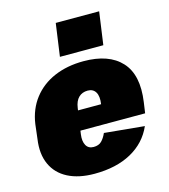

<svg xmlns="http://www.w3.org/2000/svg" viewBox="-116 -866 852 970"><g transform="rotate(-15 310.0 -381.5)"><path d="M259 12Q177 12 120.5 -17Q64 -46 39 -101Q14 -156 25 -232L34 -308Q45 -384 87.5 -439Q130 -494 197.5 -523Q265 -552 351 -552Q483 -552 547.5 -482Q612 -412 592 -273L584 -217H206L220 -319H423L376 -283L381 -319Q387 -360 374 -381.5Q361 -403 333 -403Q304 -403 285.5 -385Q267 -367 262 -331L243 -199Q238 -163 250 -141.5Q262 -120 289 -120Q316 -120 331 -135Q346 -150 357 -175L566 -155Q531 -75 452 -31.5Q373 12 259 12ZM493 -775 469 -604H242L266 -775Z"/></g></svg>

Font: Pathway Extreme Condensed Black
Style: Italic
Weight: 900
Width: 3
Italic angle: -8°
Version: Version 1.001;gftools[0.9.26]